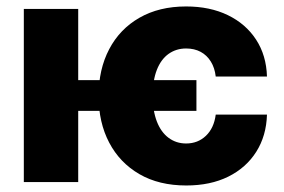

<svg xmlns="http://www.w3.org/2000/svg" viewBox="-20 -567 883 598"><path d="M591.8 -317.4V-221.7H159.2V-317.4ZM223.6 -539.1V0H54.2V-539.1ZM560.1 10.7Q475.1 10.7 414.1 -24.7Q353 -60.1 320.1 -122.8Q287.1 -185.5 287.1 -268.1Q287.1 -351.1 320.1 -413.8Q353 -476.6 414.3 -511.7Q475.6 -546.9 559.6 -546.9Q633.8 -546.9 689.7 -519.8Q745.6 -492.7 777.6 -443.6Q809.6 -394.5 811.5 -328.6H651.9Q648.9 -355.5 636.7 -375.2Q624.5 -395 605 -405.5Q585.4 -416 559.6 -416Q528.8 -416 505.1 -399.2Q481.4 -382.3 468.5 -349.4Q455.6 -316.4 455.6 -269Q455.6 -222.2 468.5 -188.7Q481.4 -155.3 505.1 -137.7Q528.8 -120.1 559.6 -120.1Q596.2 -120.1 621.3 -144Q646.5 -168 651.9 -210H811.5Q809.6 -144 778.1 -94.2Q746.6 -44.4 690.9 -16.8Q635.3 10.7 560.1 10.7Z"/></svg>

Font: Inter 18pt ExtraBold
Style: Regular
Weight: 800
Designer: Rasmus Andersson
Foundry: rsms
Version: Version 4.001;git-66647c0bb